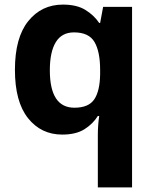

<svg xmlns="http://www.w3.org/2000/svg" viewBox="-20 -576 673 836"><path d="M406 11Q406 -31 412 -71H406Q385 -37 348 -13.5Q311 10 251 10Q159 10 102 -61.5Q45 -133 45 -272Q45 -412 103 -484Q161 -556 254 -556Q314 -556 351.5 -533Q389 -510 412 -476H416L429 -546H555V240H406ZM304 -107Q366 -107 390.5 -143.5Q415 -180 416 -253V-271Q416 -351 391.5 -393Q367 -435 302 -435Q249 -435 223 -392.5Q197 -350 197 -270Q197 -107 304 -107Z"/></svg>

Font: Noto Sans Kayah Li
Style: Bold
Weight: 700
Designer: Monotype Design Team, Sérgio Martins
Foundry: Monotype Imaging Inc.
Version: Version 2.002; ttfautohint (v1.8.4.7-5d5b)